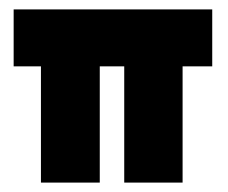

<svg xmlns="http://www.w3.org/2000/svg" viewBox="-20 -388 484 408"><path d="M9 -368H431V-247H368V0H244V-247H192V0H67V-247H9Z"/></svg>

Font: Reem Kufi
Style: Bold
Weight: 700
Designer: Khaled Hosny
Version: Version 1.001